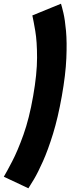

<svg xmlns="http://www.w3.org/2000/svg" viewBox="-102 -781 377 1031"><path d="M50.5 230 -81.5 168Q-66 142 -36.8 86Q-7.5 30 23.8 -57.2Q55 -144.5 76 -265Q97 -384.5 97 -471.5Q97 -558.5 87.5 -614.2Q78 -670 72 -696.5L71.5 -698L225.5 -761Q230 -747.5 238.5 -711.5Q247 -675.5 252.5 -615Q258 -554.5 254.2 -467.5Q250.5 -380.5 230 -265Q209.5 -149.5 182.8 -62.8Q156 24 129 84.5Q102 145 80.8 180.8Q59.5 216.5 50.5 230Z"/></svg>

Font: Anybody UltraCondensed Black
Style: Italic
Weight: 900
Width: 1
Italic angle: -10°
Designer: Tyler Finck
Foundry: Etcetera Type Company
Version: Version 1.010; ttfautohint (v1.8.3) -l 8 -r 50 -G 200 -x 14 